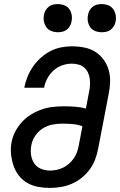

<svg xmlns="http://www.w3.org/2000/svg" viewBox="-20 -909 590 941"><path d="M224 12Q194 12 165.5 6.5Q137 1 113 -13Q89 -27 72 -49Q55 -71 46 -98Q37 -125 34 -154Q31 -183 37 -214Q42 -240 55.5 -265.5Q69 -291 89 -312.5Q109 -334 134 -349Q159 -364 185.5 -373Q212 -382 239 -385Q266 -388 293 -388Q321 -388 348 -386Q375 -384 401 -377L416 -456Q420 -473 421 -490Q422 -507 420 -523Q418 -539 411 -553.5Q404 -568 392.5 -578Q381 -588 365 -592.5Q349 -597 332 -597Q309 -597 285.5 -589Q262 -581 243 -564Q224 -547 212 -524.5Q200 -502 196 -479H99Q104 -506 114.5 -532Q125 -558 141 -581.5Q157 -605 179 -625Q201 -645 226 -658Q251 -671 278 -676.5Q305 -682 332 -682Q363 -682 393.5 -676Q424 -670 448 -654.5Q472 -639 489 -615Q506 -591 513.5 -562.5Q521 -534 519.5 -503Q518 -472 511 -440L461 -180Q456 -154 446.5 -128Q437 -102 420 -79Q403 -56 380 -37.5Q357 -19 331 -8Q305 3 278 7.5Q251 12 224 12ZM225 -73Q241 -73 257.5 -76.5Q274 -80 289.5 -87.5Q305 -95 318.5 -107Q332 -119 342 -133.5Q352 -148 357.5 -164Q363 -180 366 -196L384 -290Q361 -299 335 -301Q309 -303 283 -303Q259 -303 235 -298Q211 -293 189.5 -279.5Q168 -266 153 -244Q138 -222 134 -199Q129 -175 132 -151.5Q135 -128 147 -109.5Q159 -91 180 -82Q201 -73 225 -73ZM479 -751Q462 -751 446.5 -757Q431 -763 422 -776Q413 -789 410.5 -805.5Q408 -822 412 -839Q414 -850 420 -860Q426 -870 435.5 -877Q445 -884 456 -886.5Q467 -889 478 -889Q495 -889 510.5 -883Q526 -877 535 -864Q544 -851 547 -834.5Q550 -818 546 -801Q544 -790 537.5 -780Q531 -770 522 -763Q513 -756 501.5 -753.5Q490 -751 479 -751ZM264 -751Q247 -751 231.5 -757Q216 -763 207 -776Q198 -789 195 -805.5Q192 -822 196 -839Q198 -850 204.5 -860Q211 -870 220 -877Q229 -884 240.5 -886.5Q252 -889 263 -889Q280 -889 295.5 -883Q311 -877 320 -864Q329 -851 331.5 -834.5Q334 -818 330 -801Q328 -790 322 -780Q316 -770 306.5 -763Q297 -756 286 -753.5Q275 -751 264 -751Z"/></svg>

Font: Lode Dark
Style: Bold Italic
Weight: 700
Italic angle: -11°
Monospace: yes
Designer: Belleve Invis
Foundry: Belleve Invis
Version: Version 29.2.0; ttfautohint (v1.8.3)